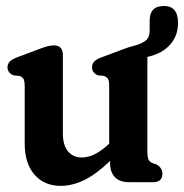

<svg xmlns="http://www.w3.org/2000/svg" viewBox="-20 -594 600 626"><path d="M60.5 -127V-313.5Q60.5 -330 56.5 -336.8Q52.5 -343.5 43 -346.5L23.5 -348.5Q4.5 -357 4.5 -374.5Q4.5 -384.5 10.8 -392Q17 -399.5 33 -406L106 -433.5Q125.5 -441 136.2 -443.5Q147 -446 156 -446Q185 -446 185 -414V-159Q185 -120.5 201.8 -100.5Q218.5 -80.5 246.5 -80.5Q288 -80.5 333 -123L336 -125.5V-313.5Q336 -330 332 -336.8Q328 -343.5 318.5 -346.5L299 -348.5Q280 -357 280 -374.5Q280 -384.5 286 -392Q292 -399.5 308.5 -406L381.5 -433.5Q405.5 -442.5 418 -445Q444 -452 456 -462.5Q468 -473 468 -494V-527Q468 -574.5 514.5 -574.5Q560.5 -574.5 560.5 -519.5Q560.5 -477 534 -447.8Q507.5 -418.5 460.5 -408.5V-100.5Q460.5 -81.5 464.5 -73.5Q468.5 -65.5 477.5 -62L491 -57.5Q509.5 -46 509.5 -28Q509.5 0 479 0H401Q370 0 354.5 -16.5Q339 -33 339 -61.5V-69.5Q294 -26 254.8 -7Q215.5 12 178 12Q124.5 12 92.5 -24.5Q60.5 -61 60.5 -127Z"/></svg>

Font: Fraunces 144pt S100 SemiBold
Style: Regular
Weight: 600
Version: Version 1.000; ttfautohint (v1.8.3)